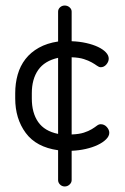

<svg xmlns="http://www.w3.org/2000/svg" viewBox="-20 -714 453 694"><path d="M214 -694Q224 -694 231.5 -687.5Q239 -681 239 -672V-565Q267 -564 291.5 -558.5Q316 -553 334 -544.5Q352 -536 362.5 -525Q373 -514 373 -502Q373 -491 364.5 -481Q356 -471 344 -471Q338 -471 330.5 -476.5Q323 -482 311.5 -488.5Q300 -495 283 -500.5Q266 -506 239 -507V-228Q266 -229 283 -234.5Q300 -240 311.5 -247Q323 -254 330 -259.5Q337 -265 344 -265Q357 -265 366 -255Q375 -245 375 -234Q375 -222 363.5 -210.5Q352 -199 333 -190Q314 -181 289.5 -175.5Q265 -170 239 -169V-63Q239 -54 231.5 -47Q224 -40 214 -40Q204 -40 197 -47Q190 -54 190 -63V-171Q111 -182 73 -233.5Q35 -285 35 -358V-377Q35 -413 44 -444.5Q53 -476 72 -500.5Q91 -525 120.5 -541.5Q150 -558 190 -564V-672Q190 -681 197 -687.5Q204 -694 214 -694ZM95 -358Q95 -306 118 -273Q141 -240 190 -230V-505Q141 -494 118 -461Q95 -428 95 -377Z"/></svg>

Font: AkaAcidDosis
Style: Regular
Weight: 400
Designer: Edgar Tolentino, Pablo Impallari, Igino Marini, Aka-Acid
Foundry: Edgar Tolentino, Pablo Impallari, Igino Marini, Cyberella
Version: Version 1.007